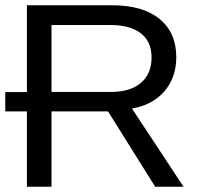

<svg xmlns="http://www.w3.org/2000/svg" viewBox="-20 -708 762 728"><path d="M175.3 -285.6V0H82V-285.6H0V-358.9H82V-688H405.8Q522 -688 585.2 -636Q648.4 -584 648.4 -491.2Q648.4 -414.6 603.8 -362.3Q559.1 -310.1 480.5 -296.4L675.8 0H568.4L389.6 -285.6ZM554.7 -490.2Q554.7 -550.3 513.9 -581.8Q473.1 -613.3 396.5 -613.3H175.3V-359.4H400.4Q474.1 -359.4 514.4 -393.8Q554.7 -428.2 554.7 -490.2Z"/></svg>

Font: Arimo
Style: Regular
Weight: 400
Designer: Steve Matteson
Foundry: Monotype Imaging Inc.
Version: Version 1.33